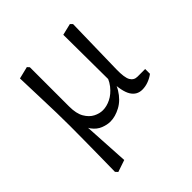

<svg xmlns="http://www.w3.org/2000/svg" viewBox="-171 -541 849 849"><g transform="rotate(-45 253.5 -116.0)"><path d="M419 9Q385 9 367 -20.5Q349 -50 347 -119H345L343 -410L397 -423L407 -413L401 -136Q400 -85 411 -66Q422 -47 444 -47H492V-17Q476 -5 457 2Q438 9 419 9ZM86 191 76 180Q77 122 77.5 74.5Q78 27 78.5 -16Q79 -59 79 -105Q79 -143 78 -187.5Q77 -232 75 -286.5Q73 -341 71 -409L128 -423L137 -413V-161L128 -68L142 172ZM219 9Q199 9 176 0Q153 -9 136 -31.5Q119 -54 116 -96L137 -168Q137 -123 152 -97.5Q167 -72 188.5 -61Q210 -50 231 -50Q255 -50 280.5 -62.5Q306 -75 327.5 -102Q349 -129 358 -173L366 -164Q364 -104 340.5 -65.5Q317 -27 283.5 -9Q250 9 219 9Z"/></g></svg>

Font: Rasa Light
Style: Regular
Weight: 300
Designer: Anna Giedrys (Yrsa+Rasa design), David Brezina (Yrsa art-direction, Rasa art-direction, design)
Foundry: Rosetta Type Foundry
Version: Version 2.004